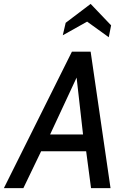

<svg xmlns="http://www.w3.org/2000/svg" viewBox="-57 -965 645 985"><path d="M312 -700H408L510 0H410L385 -189H154L63 0H-37ZM369 -275 336 -567 200 -275ZM280 -848 408 -945 513 -835 501 -774 390 -854 265 -784Z"/></svg>

Font: Cabin
Style: Italic
Weight: 400
Italic angle: -7°
Designer: Pablo Impallari
Foundry: Pablo Impallari. http://www.impallari.com Igino Marini. http://www.ikern.com
Version: Version 2.200